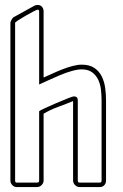

<svg xmlns="http://www.w3.org/2000/svg" viewBox="-20 -755 495 775"><path d="M132 -716Q129 -716 114.5 -708.5Q100 -701 83.5 -691.5Q67 -682 54 -673.5Q41 -665 41 -663V-26Q41 -18 47 -18H130Q138 -18 138 -26V-306Q141 -309 161.5 -318.5Q182 -328 206.5 -338.5Q231 -349 252.5 -357.5Q274 -366 278 -366Q294 -366 294 -350V-26Q294 -18 301 -18H383Q390 -18 390 -26V-350Q390 -371 387.5 -393Q385 -415 376.5 -433Q368 -451 352 -463Q336 -475 310 -475Q293 -475 270 -468.5Q247 -462 223 -452Q199 -442 176.5 -431.5Q154 -421 138 -414V-709Q138 -716 132 -716ZM156 -442Q172 -449 191.5 -458Q211 -467 231.5 -475Q252 -483 272.5 -488.5Q293 -494 310 -494Q341 -494 360.5 -481Q380 -468 390.5 -447Q401 -426 404.5 -400.5Q408 -375 408 -350V-26Q408 -15 401 -7.5Q394 0 383 0H301Q291 0 283 -8Q275 -16 275 -26V-347Q246 -335 214.5 -323.5Q183 -312 156 -296V-26Q156 -16 148 -8Q140 0 130 0H47Q37 0 29.5 -8Q22 -16 22 -26V-663Q22 -667 26.5 -675Q31 -683 34 -685L119 -732L118 -731Q123 -735 132 -735Q143 -735 149.5 -727.5Q156 -720 156 -709Z"/></svg>

Font: RonaldsonGothicLicht
Style: Regular
Weight: 400
Designer: Mr. Robertson for MacKellar, Smiths & Jordan Co. Philadelphia
Foundry: CAT-Fonts Peter Wiegel
Version: 1.000